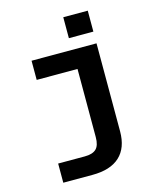

<svg xmlns="http://www.w3.org/2000/svg" viewBox="-127 -807 854 1045"><g transform="rotate(-15 300.0 -285.0)"><path d="M98 150V42H248Q292 42 312.5 22.5Q333 3 333 -44V-428H103V-536H469V-40Q469 53 416.5 101.5Q364 150 262 150ZM331 -602V-720H469V-602Z"/></g></svg>

Font: Geist Mono
Style: Bold
Weight: 700
Monospace: yes
Designer: Basement.studio, Andrés Briganti, Mateo Zaragoza
Foundry: Basement.studio, Vercel, Andrés Briganti, Guido Ferreyra, Mateo Zaragoza
Version: Version 1.500; ttfautohint (v1.8.4.7-5d5b)